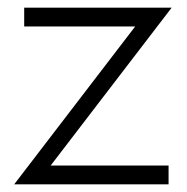

<svg xmlns="http://www.w3.org/2000/svg" viewBox="-20 -480 488 500"><path d="M112 -49 427 -460H43V-411H332L17 0H419V-49Z"/></svg>

Font: NM-font
Style: Light
Weight: 500
Designer: ""
Foundry: ""
Version: ""